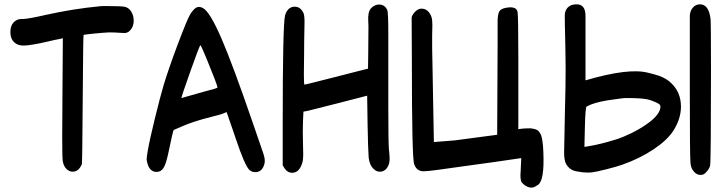

<svg xmlns="http://www.w3.org/2000/svg" viewBox="-20 -844 3369 889"><path d="M259 -664Q235 -660 203 -652Q120 -633 89 -633Q63 -633 47 -647Q28 -664 28 -696Q28 -728 48 -745Q62 -756 78 -756H82H86Q108 -756 192 -775Q317 -803 442 -815Q448 -816 472 -816Q546 -816 560 -812Q578 -807 588.5 -789Q599 -771 599 -749Q599 -714 574 -696Q566 -691 557 -691Q547 -691 538 -692Q510 -694 486 -694Q461 -693 415 -688.5Q369 -684 367 -682Q365 -680 363 -384Q361 -88 359 -83Q353 -71 349 -66Q336 -49 317 -49Q301 -49 288 -61.5Q275 -74 271 -96Q268 -108 268 -210Q268 -228 268.5 -287Q269 -346 269 -389L271 -667Z M1017 -320Q1005 -314 959 -303Q874 -282 816 -256Q785 -243 784 -242Q781 -239 758 -129Q748 -83 736.5 -65.5Q725 -48 705 -48Q671 -48 661 -94Q659 -102 659 -108Q659 -115 664 -145Q672 -193 697 -295Q722 -397 738 -451Q762 -530 805 -644Q848 -758 862 -780Q878 -804 891 -810Q904 -815 919 -807Q951 -791 1004.5 -668Q1058 -545 1154 -265Q1191 -156 1200 -131Q1206 -113 1206 -99Q1206 -85 1199 -71Q1188 -47 1162 -47Q1145 -47 1134 -58Q1113 -79 1072 -201Q1065 -223 1056 -248Q1047 -273 1041.5 -289.5Q1036 -306 1035 -309L1029 -325ZM907 -634Q901 -625 860.5 -511Q820 -397 820 -390Q913 -417 926 -420Q987 -435 987 -439Q987 -449 935 -576Q911 -634 908 -634Z M1289 -79V-272Q1289 -733 1300 -773Q1312 -813 1345 -813Q1371 -813 1385 -784Q1390 -774 1390 -742Q1390 -731 1389.5 -712Q1389 -693 1388.5 -658Q1388 -623 1388 -590Q1387 -550 1387 -500Q1387 -452 1390 -452Q1393 -452 1530.5 -487Q1668 -522 1671 -523L1684 -526L1685 -599Q1686 -639 1686 -723Q1686 -736 1685 -749.5Q1684 -763 1686 -776Q1688 -798 1703 -810.5Q1718 -823 1735 -823Q1761 -823 1773 -798Q1778 -788 1778 -679V-486V-340Q1778 -179 1781 -151Q1784 -123 1784 -109Q1784 -89 1777 -75Q1764 -49 1738 -49Q1724 -49 1712 -60Q1691 -78 1687 -114Q1684 -156 1682 -268L1680 -401Q1677 -400 1546.5 -366.5Q1416 -333 1406 -331L1385 -327L1383 -285Q1383 -280 1382.5 -263Q1382 -246 1382 -235Q1382 -225 1382.5 -204.5Q1383 -184 1383 -175Q1383 -164 1383.5 -149Q1384 -134 1384 -130Q1384 -104 1380 -91Q1366 -44 1333 -44Q1310 -44 1296 -67Z M1974 -95Q1988 -149 1991 -72Q1992 -54 2174 -84Q2287 -103 2329 -114Q2344 -117 2367 -145Q2380 -162 2380 -267V-460V-573Q2380 -765 2376.5 -788Q2373 -811 2340 -810Q2305 -808 2294 -794Q2283 -780 2284 -735Q2284 -693 2284 -628L2282 -220Q2279 -220 2187.5 -207.5Q2096 -195 2086 -194L1985 -186Q1963 -56 1974 -95ZM1886 -761Q1886 -713 1886.5 -664.5Q1887 -616 1887 -568Q1887 -106 1898 -83Q1910 -50 1943 -51Q1969 -51 2125 -74Q2238 -90 2263 -93Q2308 -99 2421 -116L2299 -220L2206 -205Q2203 -205 2111.5 -193.5Q2020 -182 2010 -182L1989 -183L1982 -568Q1982 -573 1981.5 -590.5Q1981 -608 1981 -621Q1981 -636 1981 -654Q1981 -672 1981 -681Q1981 -692 1981.5 -707Q1982 -722 1982 -726Q1982 -752 1978 -765Q1964 -804 1931 -804Q1910 -803 1893 -779Q1886 -769 1886 -761ZM2405 10Q2438 36 2464 16Q2468 13 2471 12Q2501 -8 2496 -136Q2494 -210 2479 -230Q2472 -242 2457 -246Q2428 -254 2416 -246Q2409 -241 2402 -233.5Q2395 -226 2394 -216.5Q2393 -207 2394 -176Q2395 -121 2391 -55Q2387 -12 2396 1Q2398 3 2405 10ZM2469 -154Q2492 -194 2477 -228Q2475 -233 2473 -235Q2452 -264 2326 -236Q2300 -229 2287 -208Q2249 -211 2238 -198Q2226 -186 2221 -169Q2210 -139 2219 -117Q2223 -109 2229 -103.5Q2235 -98 2244.5 -98Q2254 -98 2289 -104Q2344 -113 2404 -123Q2447 -130 2460 -141Q2462 -144 2469 -154Z M2981 -507 3005 -501Q3058 -488 3087 -460Q3133 -417 3133 -350Q3133 -293 3096 -236Q3067 -193 3004.5 -151.5Q2942 -110 2863 -82Q2838 -73 2789 -60.5Q2740 -48 2721 -46Q2715 -45 2696.5 -45Q2678 -45 2647.5 -51Q2617 -57 2601 -85Q2592 -102 2592 -138Q2592 -157 2596 -341Q2599 -443 2599 -526Q2599 -542 2598.5 -569.5Q2598 -597 2598 -608Q2598 -633 2597 -661Q2596 -689 2595.5 -725.5Q2595 -762 2595 -768Q2594 -802 2619 -817Q2629 -823 2647 -824Q2691 -826 2691 -770V-655Q2691 -597 2691 -472Q2892 -531 2981 -507ZM2686 -164 2700 -166Q2734 -171 2785 -184.5Q2836 -198 2867 -211Q2946 -244 2999 -288Q3038 -322 3038 -351Q3038 -354 3037 -356Q3035 -362 3016.5 -370.5Q2998 -379 2978 -384Q2948 -390 2885 -390Q2868 -390 2863 -389Q2861 -389 2854 -388Q2847 -387 2836.5 -385.5Q2826 -384 2818 -383Q2755 -375 2716 -360Q2703 -354 2696.5 -351Q2690 -348 2688 -250ZM3174 -764Q3173 -790 3186.5 -807Q3200 -824 3221 -824Q3262 -824 3270 -756Q3272 -743 3272 -515Q3272 -102 3268 -78Q3266 -67 3256 -54Q3246 -41 3238 -37Q3232 -34 3224 -34Q3204 -34 3190 -53Q3179 -67 3177 -90Q3174 -126 3174 -410Z"/></svg>

Font: Chanighter Handwriting Cyr
Style: Regular
Weight: 400
Designer: Sin Chanighter
Version: Version 001.001